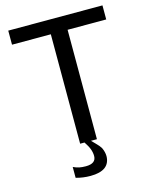

<svg xmlns="http://www.w3.org/2000/svg" viewBox="-134 -816 869 1095"><g transform="rotate(-15 301.0 -268.0)"><path d="M351.1 -646V0H315.9Q317.9 2.4 335 19.5Q348.1 32.7 355 40.8Q361.8 48.8 366.2 56.2Q378.9 83 378.9 106.9Q378.9 126.5 371.6 143.1Q364.3 159.7 349.6 170.9Q319.8 192.9 262.2 192.9Q217.8 192.9 176.8 181.2V117.2Q195.3 126 211.9 129.4Q228.5 132.8 250.5 132.8Q311 132.8 311 87.9Q311 68.4 303.5 47.6Q295.9 26.9 277.8 0H252V-646H22.9V-729H579.1V-646Z"/></g></svg>

Font: Hack
Style: Regular
Weight: 400
Monospace: yes
Designer: Christopher Simpkins
Foundry: Christopher Simpkins
Version: Version 2.019; ttfautohint (v1.4.1) -l 4 -r 80 -G 350 -x 0 -